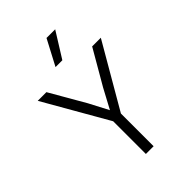

<svg xmlns="http://www.w3.org/2000/svg" viewBox="-263 -1054 1175 1175"><g transform="rotate(-45 325.0 -466.0)"><path d="M290 0V-283L52 -698H127L258 -471L324 -345L392 -472L523 -698H598L357 -283V0ZM275 -767 362 -932H437L334 -767Z"/></g></svg>

Font: Azeret Mono Thin ExtraLight
Style: Regular
Weight: 250
Version: Version 1.002